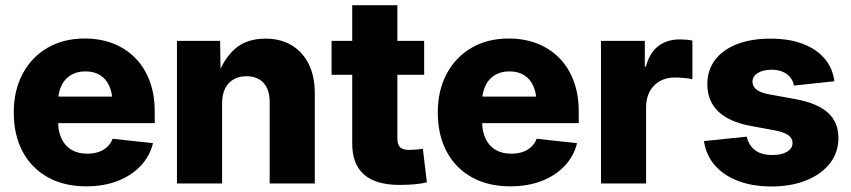

<svg xmlns="http://www.w3.org/2000/svg" viewBox="-20 -689 3197 721"><path d="M303.7 10.7Q220.7 10.7 159.4 -23.4Q98.1 -57.6 64.9 -119.9Q31.7 -182.1 31.7 -266.6Q31.7 -349.1 64.9 -411.6Q98.1 -474.1 158.2 -509.3Q218.3 -544.4 298.3 -544.4Q356 -544.4 404.1 -525.9Q452.1 -507.3 487.3 -471.9Q522.5 -436.5 541.7 -385.7Q561 -335 561 -270V-226.6H90.3V-326.2H481L402.3 -303.7Q402.3 -339.8 390.4 -366.2Q378.4 -392.6 356 -406.7Q333.5 -420.9 300.8 -420.9Q268.1 -420.9 245.1 -406.5Q222.2 -392.1 210.2 -366.5Q198.2 -340.8 198.2 -305.7V-233.4Q198.2 -194.3 211.7 -167Q225.1 -139.6 249.8 -125.7Q274.4 -111.8 308.1 -111.8Q331.5 -111.8 350.6 -118.4Q369.6 -125 383.1 -137.7Q396.5 -150.4 402.8 -168L554.7 -151.4Q542.5 -102.5 508.3 -66.2Q474.1 -29.8 422.1 -9.5Q370.1 10.7 303.7 10.7Z M814 -301.3V0H644.5V-535.6H806.6L808.6 -397.9H795.4Q816.9 -463.9 860.6 -503.9Q904.3 -543.9 977.1 -543.9Q1033.7 -543.9 1075.2 -519Q1116.7 -494.1 1139.4 -448.2Q1162.1 -402.3 1162.1 -339.8V0H992.7V-306.2Q992.7 -352.1 969.7 -377.4Q946.8 -402.8 905.3 -402.8Q877.9 -402.8 857.4 -391.1Q836.9 -379.4 825.4 -356.7Q814 -334 814 -301.3Z M1572.8 -535.6V-408.2H1225.1V-535.6ZM1302.7 -669.4H1472.2V-169.4Q1472.2 -146.5 1482.2 -136.2Q1492.2 -126 1517.1 -126Q1527.3 -126 1543.9 -127.4Q1560.5 -128.9 1567.9 -130.4L1583 -4.4Q1559.1 1.5 1532.2 3.4Q1505.4 5.4 1480 5.4Q1391.1 5.4 1346.9 -33.7Q1302.7 -72.8 1302.7 -149.4Z M1896 10.7Q1813 10.7 1751.7 -23.4Q1690.4 -57.6 1657.2 -119.9Q1624 -182.1 1624 -266.6Q1624 -349.1 1657.2 -411.6Q1690.4 -474.1 1750.5 -509.3Q1810.5 -544.4 1890.6 -544.4Q1948.2 -544.4 1996.3 -525.9Q2044.4 -507.3 2079.6 -471.9Q2114.7 -436.5 2134 -385.7Q2153.3 -335 2153.3 -270V-226.6H1682.6V-326.2H2073.2L1994.6 -303.7Q1994.6 -339.8 1982.7 -366.2Q1970.7 -392.6 1948.2 -406.7Q1925.8 -420.9 1893.1 -420.9Q1860.4 -420.9 1837.4 -406.5Q1814.5 -392.1 1802.5 -366.5Q1790.5 -340.8 1790.5 -305.7V-233.4Q1790.5 -194.3 1804 -167Q1817.4 -139.6 1842 -125.7Q1866.7 -111.8 1900.4 -111.8Q1923.8 -111.8 1942.9 -118.4Q1961.9 -125 1975.3 -137.7Q1988.8 -150.4 1995.1 -168L2147 -151.4Q2134.8 -102.5 2100.6 -66.2Q2066.4 -29.8 2014.4 -9.5Q1962.4 10.7 1896 10.7Z M2236.8 0V-535.6H2401.4V-439H2405.3Q2419.9 -491.7 2452.6 -516.4Q2485.4 -541 2532.7 -541Q2544.9 -541 2557.1 -540Q2569.3 -539.1 2580.1 -536.6V-391.6Q2568.8 -394.5 2549.1 -396.2Q2529.3 -397.9 2512.7 -397.9Q2481.9 -397.9 2457.8 -384.3Q2433.6 -370.6 2419.9 -345.7Q2406.2 -320.8 2406.2 -286.6V0Z M2877 11.2Q2806.6 11.2 2752.4 -9.3Q2698.2 -29.8 2664.8 -67.9Q2631.3 -106 2623.5 -159.2L2784.2 -175.8Q2792 -142.6 2815.7 -124.8Q2839.4 -106.9 2880.4 -106.9Q2915.5 -106.9 2935.8 -119.4Q2956.1 -131.8 2956.1 -152.3Q2956.1 -170.4 2939.9 -181.6Q2923.8 -192.9 2890.6 -199.2L2795.9 -216.8Q2716.8 -231.9 2676.5 -271.2Q2636.2 -310.5 2636.2 -372.6Q2636.2 -425.8 2665.3 -464.1Q2694.3 -502.4 2747.6 -523.2Q2800.8 -543.9 2873.5 -543.9Q2943.4 -543.9 2994.6 -524.4Q3045.9 -504.9 3076.4 -469.2Q3106.9 -433.6 3113.3 -383.8L2961.4 -367.7Q2956.5 -395 2934.1 -411.1Q2911.6 -427.2 2877.4 -427.2Q2845.7 -427.2 2825.7 -414.8Q2805.7 -402.3 2805.7 -381.8Q2805.7 -365.7 2819.3 -353.8Q2833 -341.8 2864.7 -335.4L2969.2 -316.4Q3049.8 -301.3 3089.1 -265.6Q3128.4 -230 3128.4 -170.9Q3128.4 -116.2 3096.2 -75.2Q3064 -34.2 3007.3 -11.5Q2950.7 11.2 2877 11.2Z"/></svg>

Font: Inter 20pt ExtraBold
Style: Regular
Weight: 800
Version: Version 4.001;git-66647c0bb